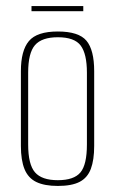

<svg xmlns="http://www.w3.org/2000/svg" viewBox="-20 -607 380 634"><path d="M171 7Q127 7 100 -6Q73 -19 61 -48.5Q49 -78 49 -125V-372Q49 -440 75.5 -471.5Q102 -503 171 -503Q240 -503 265.5 -472.5Q291 -442 291 -372V-125Q291 -79 280 -49.5Q269 -20 243 -6.5Q217 7 171 7ZM171 -12Q224 -12 245.5 -37.5Q267 -63 267 -130V-367Q267 -429 246.5 -456.5Q226 -484 171 -484Q118 -484 95.5 -458Q73 -432 73 -367V-130Q73 -64 95.5 -38Q118 -12 171 -12ZM84 -570V-587H255V-570Z"/></svg>

Font: Alumni Sans SC Thin
Style: Regular
Weight: 100
Designer: Robert E. Leuschke
Foundry: Robert E. Leuschke
Version: Version 1.018